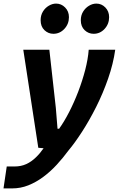

<svg xmlns="http://www.w3.org/2000/svg" viewBox="-54 -822 674 1068"><path d="M-34.5 226 -16.5 104H27.5Q63 104 92 90.8Q121 77.5 146 53Q168.5 31.5 188.5 2.5L159 0L75.5 -545.5H220.5L256.5 -222.5L266 -106H275Q303.5 -146 331 -199.5Q358.5 -253 381.5 -313.2Q404.5 -373.5 420 -433.2Q435.5 -493 439.5 -545.5H587Q576 -467 547.5 -385Q519 -303 480.8 -227Q442.5 -151 402 -88.5Q361.5 -26 327 15Q296.5 56.5 261.2 94.8Q226 133 186.5 162.2Q147 191.5 103.8 208.8Q60.5 226 13.5 226ZM243 -634Q214.5 -634 193.2 -654.2Q172 -674.5 172 -709.5Q172 -737 184.8 -757.8Q197.5 -778.5 217.5 -790.2Q237.5 -802 258 -802Q287 -802 308.2 -780.5Q329.5 -759 329.5 -726.5Q329.5 -688.5 304 -661.2Q278.5 -634 243 -634ZM467 -634Q438 -634 416.8 -654.2Q395.5 -674.5 395.5 -709.5Q395.5 -736.5 408.2 -757.2Q421 -778 441 -790Q461 -802 482 -802Q511 -802 532 -780.5Q553 -759 553 -726.5Q553 -688.5 527.8 -661.2Q502.5 -634 467 -634Z"/></svg>

Font: Spline Sans Mono SemiBold
Style: Italic
Weight: 600
Italic angle: -4°
Monospace: yes
Version: Version 1.004